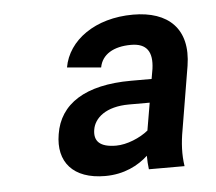

<svg xmlns="http://www.w3.org/2000/svg" viewBox="-38 -763 524 465"><g transform="rotate(-5 224.5 -530.0)"><path d="M301.1 -721.6C208.8 -721.6 142 -673.3 130.7 -608L213.1 -600.9C218.8 -632.1 247.2 -649.1 289.8 -649.1C328.1 -649.1 342.3 -627.8 336.6 -586.6L332.4 -562.5H282.7C170.5 -562.5 108 -521.3 96.6 -448.9C85.2 -382.1 122.2 -338.1 200.3 -338.1C246.4 -338.1 281.2 -356.5 304.7 -378.2C304.7 -366.8 305.4 -355.5 306.8 -345.2H393.5C389.2 -373.6 390.6 -402 396.3 -433.2L421.9 -586.6C436.1 -676.1 386.4 -721.6 301.1 -721.6ZM183.2 -451.7C187.5 -480.1 215.9 -505.7 272.7 -505.7H322.8L311.4 -438.9C291.5 -422.6 259.2 -409.1 233 -409.1C193.2 -409.1 179 -424.7 183.2 -451.7Z"/></g></svg>

Font: Riot Sans 2.0
Style: Italic
Weight: 400
Italic angle: -9.39999°
Designer: Rasmus Andersson
Foundry: rsms
Version: Version 3.006;hotconv 1.0.109;makeotfexe 2.5.65596